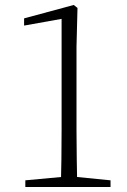

<svg xmlns="http://www.w3.org/2000/svg" viewBox="-20 -753 513 773"><path d="M82 0V-27L233 -41H284L425 -27V0ZM225 0Q228 -114 228 -228V-677L77 -650V-679L277 -733L292 -721L288 -565V-228Q288 -172 289 -114.5Q290 -57 291 0Z"/></svg>

Font: Noto Serif JP
Style: Regular
Weight: 200
Designer: Ryoko NISHIZUKA 西塚涼子 (kana & ideographs); Frank Grießhammer (Latin, Greek & Cyrillic); Wenlong ZHANG 张文龙 (bopomofo); San
Foundry: Adobe
Version: Version 2.001;hotconv 1.1.0;makeotfexe 2.6.0